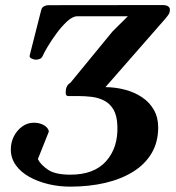

<svg xmlns="http://www.w3.org/2000/svg" viewBox="-20 -713 683 745"><path d="M252.4 11.2Q209 11.2 168 1.5Q127 -8.3 94 -26.6Q61 -44.9 41.5 -72Q22 -99.1 22 -133.3Q22 -160.6 33.9 -184.1Q45.9 -207.5 66.2 -222.2Q86.4 -236.8 111.3 -236.8Q127.4 -236.8 140.4 -231.9Q153.3 -227.1 161.1 -219Q168.9 -210.9 169.4 -202.1L127 -95.7Q136.2 -75.7 164.8 -55.4Q193.4 -35.2 252.9 -35.2Q345.2 -35.2 391.8 -87.6Q438.5 -140.1 435.5 -224.1Q434.1 -264.6 420.2 -288.1Q406.2 -311.5 384 -322.8Q361.8 -334 335.7 -337.2Q309.6 -340.3 284.2 -340.3H245.1Q239.7 -340.3 237.3 -343.5Q234.9 -346.7 234.9 -354Q234.9 -366.7 238.8 -376Q242.7 -385.3 253.4 -392.1L416.5 -590.8L476.1 -649.9H280.3Q261.7 -649.9 240.2 -629.9Q218.8 -609.9 198.5 -582.3Q178.2 -554.7 164.1 -530.5Q149.9 -506.3 146.5 -497.6Q142.6 -488.3 135.5 -484.9Q128.4 -481.4 118.2 -481.4Q112.8 -481.4 103 -485.6Q93.3 -489.7 95.2 -498L139.6 -672.9Q142.1 -684.1 150.6 -688.5Q159.2 -692.9 166.5 -692.9L609.9 -693.4Q625 -693.4 632.1 -688.5Q639.2 -683.6 639.2 -676.3Q639.2 -665 634.8 -658Q630.4 -650.9 621.6 -640.6L389.2 -375Q429.2 -374.5 465.8 -364.7Q502.4 -355 531.5 -335.4Q560.5 -315.9 577.1 -286.6Q593.8 -257.3 593.8 -218.8Q593.8 -161.6 568.4 -118.7Q543 -75.7 496.8 -46.9Q450.7 -18.1 388.4 -3.4Q326.2 11.2 252.4 11.2Z"/></svg>

Font: Gelasio SemiBold
Style: Italic
Weight: 600
Italic angle: -8.5°
Designer: Eben Sorkin
Foundry: Eben Sorkin
Version: Version 1.008